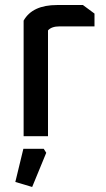

<svg xmlns="http://www.w3.org/2000/svg" viewBox="-20 -542 422 764"><path d="M74 0V-460Q109 -522 207 -522H310L356 -488V-437H217Q185 -437 171 -421V0ZM41 182 73 50H154L164 66L108 202Z"/></svg>

Font: Oxanium Medium
Style: Regular
Weight: 500
Designer: Severin Meyer
Version: Version 1.001